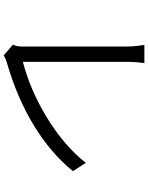

<svg xmlns="http://www.w3.org/2000/svg" viewBox="99 -883 802 1040"><g transform="rotate(90 500.0 -363.0)"><path d="M222 -32 280 18C296 8 311 3 322 0C571 -72 777 -196 907 -357L862 -427C738 -266 506 -134 315 -86V-653C315 -682 318 -719 322 -744H223C227 -724 232 -679 232 -653V-81C232 -61 229 -48 222 -32Z"/></g></svg>

Font: Source Han Sans HK
Style: Regular
Weight: 400
Designer: Ryoko NISHIZUKA 西塚涼子 (kana, bopomofo & ideographs); Paul D. Hunt (Latin, Greek & Cyrillic); Sandoll Communications 산돌커뮤니
Foundry: Adobe
Version: Version 2.000;hotconv 1.0.107;makeotfexe 2.5.65593